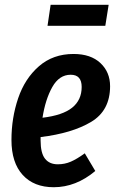

<svg xmlns="http://www.w3.org/2000/svg" viewBox="-20 -769 490 804"><path d="M441 -408Q441 -306 361.5 -258.5Q282 -211 150 -195V-181Q150 -128 168.5 -104.5Q187 -81 222 -81Q251 -81 276.5 -92Q302 -103 335 -127L379 -53Q298 15 205 15Q122 15 75 -36.5Q28 -88 28 -183Q28 -275 56 -357.5Q84 -440 143 -491.5Q202 -543 288 -543Q360 -543 400.5 -505Q441 -467 441 -408ZM322 -405Q322 -456 276 -456Q228 -456 199 -404.5Q170 -353 158 -276Q242 -286 282 -318Q322 -350 322 -405ZM421 -661H179L192 -749H435Z"/></svg>

Font: Fira Sans Extra Condensed Medium
Style: Italic
Weight: 500
Width: 3
Italic angle: -8°
Designer: Carrois Corporate & Edenspiekermann AG
Foundry: Carrois Corporate GbR & Edenspiekermann AG
Version: Version 4.203